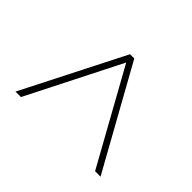

<svg xmlns="http://www.w3.org/2000/svg" viewBox="-111 -692 672 672"><g transform="rotate(-45 225.0 -355.5)"><path d="M37 -172V-145L413 -354V-375L37 -566V-539L383 -364Z"/></g></svg>

Font: Noto Sans Arabic UI Cn Th
Style: Regular
Weight: 100
Width: 3
Designer: Monotype Design Team, Nadine Chahine and Nizar Qandah
Foundry: Monotype Imaging Inc.
Version: Version 2.010